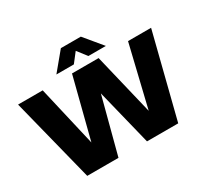

<svg xmlns="http://www.w3.org/2000/svg" viewBox="-185 -1213 1564 1475"><g transform="rotate(-30 597.0 -475.5)"><path d="M193.5 0 7 -740H225.5L375.5 -93.5H320.5L485.5 -740H721.5L877 -93.5H827.5L982.5 -740H1187L1000.5 0H723.5L573 -609H630.5L470.5 0ZM377.5 -793 508.5 -951H685.5L816.5 -793H661.5L582 -895.5H612L532.5 -793Z"/></g></svg>

Font: Encode Sans Condensed Thin Black
Style: Regular
Weight: 900
Version: Version 3.002